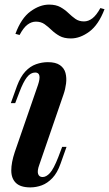

<svg xmlns="http://www.w3.org/2000/svg" viewBox="-20 -800 474 834"><path d="M145 -431Q163 -485 133 -485Q113 -485 97 -464.5Q81 -444 64 -399L46 -352H27L54 -427Q69 -467 90 -489.5Q111 -512 136.5 -521Q162 -530 188 -530Q222 -530 240.5 -517Q259 -504 264.5 -483Q270 -462 267 -437.5Q264 -413 256 -390L151 -85Q141 -58 145.5 -44.5Q150 -31 165 -31Q181 -31 197 -48.5Q213 -66 233 -117L250 -162H269L243 -89Q229 -49 207.5 -26.5Q186 -4 161.5 5Q137 14 112 14Q69 14 49 -5.5Q29 -25 29 -59.5Q29 -94 44 -139ZM193 -780Q223 -780 242.5 -769Q262 -758 277 -743.5Q292 -729 307.5 -718Q323 -707 345 -707Q364 -707 381.5 -720.5Q399 -734 416 -765L434 -760Q408 -692 368 -662.5Q328 -633 288 -633Q258 -633 238.5 -644Q219 -655 204 -669.5Q189 -684 173.5 -695Q158 -706 136 -706Q117 -706 99.5 -693Q82 -680 65 -648L47 -653Q72 -721 112.5 -750.5Q153 -780 193 -780Z"/></svg>

Font: Playfair Display SemiBold
Style: Italic
Weight: 600
Italic angle: -14°
Designer: Claus Eggers Sørensen
Foundry: Claus Eggers Sørensen
Version: Version 1.203